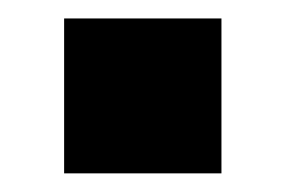

<svg xmlns="http://www.w3.org/2000/svg" viewBox="-20 -186 318 206"><path d="M48.8 -166.2H217.6V0H48.8Z"/></svg>

Font: Public Sans VF
Style: Regular
Weight: 400
Designer: Pablo Impallari, Rodrigo Fuenzalida (Modified by Dan O. Williams and USWDS)
Version: Version 1.003